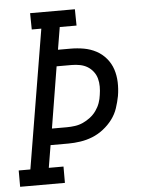

<svg xmlns="http://www.w3.org/2000/svg" viewBox="-62 -777 614 820"><g transform="rotate(-5 245.5 -367.5)"><path d="M-9 0V-70H41L140 -665H99L98 -735H290L291 -665H219L203 -569H256Q286 -569 314 -564Q342 -559 366.5 -546Q391 -533 409 -511.5Q427 -490 435.5 -464Q444 -438 445 -409Q446 -380 441 -350Q436 -324 427.5 -298.5Q419 -273 402.5 -251Q386 -229 363.5 -211.5Q341 -194 316 -184Q291 -174 264 -170Q237 -166 212 -166H136L120 -70H183V0ZM148 -236H212Q229 -236 247 -238.5Q265 -241 281.5 -248.5Q298 -256 313 -267.5Q328 -279 339 -294.5Q350 -310 356 -327Q362 -344 364 -361Q367 -379 367 -397Q367 -415 362.5 -431.5Q358 -448 347.5 -461.5Q337 -475 323 -483.5Q309 -492 291.5 -495.5Q274 -499 256 -499H191Z"/></g></svg>

Font: Iosevka Curly Slab
Style: Italic
Weight: 400
Italic angle: -9°
Monospace: yes
Designer: Belleve Invis
Foundry: Belleve Invis
Version: Version 22.1.2; ttfautohint (v1.8.4)